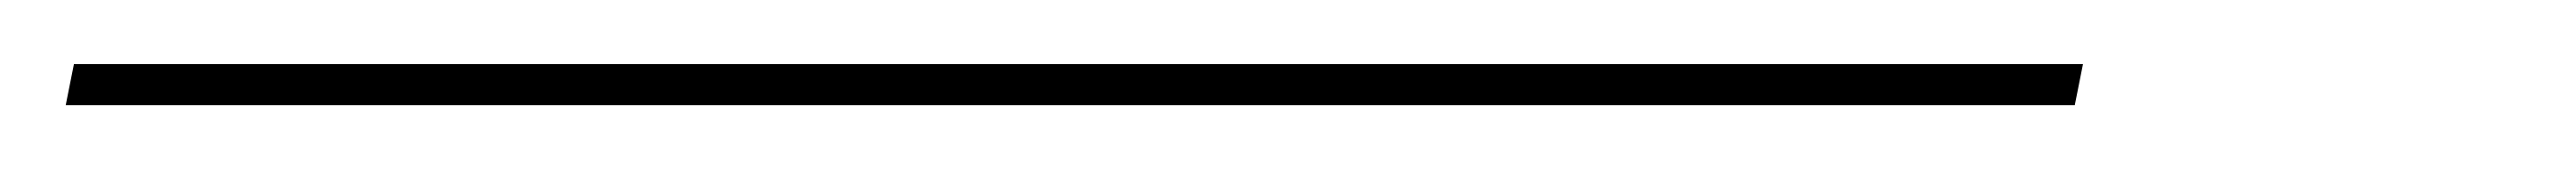

<svg xmlns="http://www.w3.org/2000/svg" viewBox="-63 36 784 52"><path d="M-43 68 -40.5 55.5H571L568.5 68Z"/></svg>

Font: Epilogue Thin
Style: Italic
Weight: 250
Italic angle: -12°
Designer: Tyler Finck
Foundry: Etcetera Type Co
Version: Version 2.112